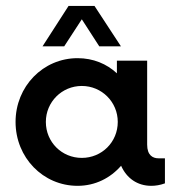

<svg xmlns="http://www.w3.org/2000/svg" viewBox="-20 -615 600 644"><path d="M254.4 -550.3 313 -459.5H385.7L296.9 -595.2H210L122.6 -459.5H195.3ZM511.7 -84C492.7 -84 473.6 -93.8 473.6 -129.9V-411.6H372.1V-369.1C337.9 -400.9 292.5 -419.9 240.2 -419.9C124.5 -419.9 32.2 -325.2 32.2 -206.1C32.2 -86.4 124.5 8.3 240.2 8.3C299.8 8.3 350.6 -18.1 386.2 -59.1C404.8 -17.1 440.9 8.3 487.3 8.3C501.5 8.3 517.1 5.9 533.2 0V-84ZM254.4 -85.4C187.5 -85.4 133.8 -138.2 133.8 -206.1C133.8 -272.9 187.5 -326.7 254.4 -326.7C321.3 -326.7 375 -272.9 375 -206.1C375 -138.2 321.3 -85.4 254.4 -85.4Z"/></svg>

Font: Now SemiBold
Style: Regular
Weight: 600
Designer: Alfredo Marco Pradil
Foundry: Alfredo Marco Pradil
Version: Version 1.200;hotconv 1.0.109;makeotfexe 2.5.65596